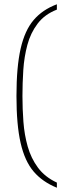

<svg xmlns="http://www.w3.org/2000/svg" viewBox="-20 -764 318 898"><path d="M246 114Q179 87 137.5 38.5Q96 -10 76.5 -95Q57 -180 57 -315Q57 -451 76.5 -536.5Q96 -622 137.5 -670.5Q179 -719 246 -744V-719Q189 -697 156 -653.5Q123 -610 108 -554Q93 -498 89 -436.5Q85 -375 85 -315Q85 -255 89.5 -194.5Q94 -134 109.5 -79Q125 -24 157.5 20Q190 64 246 90Z"/></svg>

Font: Noto Rashi Hebrew Thin
Style: Regular
Weight: 250
Version: Version 1.006